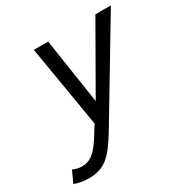

<svg xmlns="http://www.w3.org/2000/svg" viewBox="-252 -647 943 975"><g transform="rotate(-30 219.5 -159.5)"><path d="M-59.1 110.8Q-48.3 116.2 -34.4 119.6Q-20.5 123 -4.9 123Q13.2 123 29.5 117.2Q45.9 111.3 61.8 98.1Q77.6 85 94.2 63.2Q110.8 41.5 129.9 9.8L157.2 -34.2L77.1 -512.2H161.1L219.2 -129.9L438 -512.2H528.8L198.2 39.1Q172.4 81.5 150.1 110.8Q127.9 140.1 104.5 158.4Q81.1 176.8 54 184.8Q26.9 192.9 -7.8 192.9Q-19 192.9 -30.5 191.7Q-42 190.4 -52.7 188.5Q-63.5 186.5 -73 183.8Q-82.5 181.2 -89.8 178.2Z"/></g></svg>

Font: Lorenzo Sans
Style: Italic
Weight: 400
Italic angle: -12°
Foundry: Intel Corporation
Version: Version 1.00; ttfautohint (v1.5)